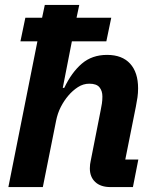

<svg xmlns="http://www.w3.org/2000/svg" viewBox="-20 -760 628 780"><path d="M14 0 132 -592H63L83 -688H151L162 -740H302L291 -688H432L412 -592H272L235 -403H241Q271 -466 312.5 -501.5Q354 -537 415 -537Q476 -537 508.5 -501.5Q541 -466 541 -401Q541 -382 538.5 -364.5Q536 -347 532 -327L489 -112H542L520 0H429Q389 0 367 -20.5Q345 -41 345 -76Q345 -85 346 -92.5Q347 -100 348 -104L389 -312Q392 -326 394 -339.5Q396 -353 396 -368Q396 -391 384 -405.5Q372 -420 343 -420Q318 -420 296.5 -406Q275 -392 258 -372Q240 -351 227 -325.5Q214 -300 208 -270L154 0Z"/></svg>

Font: IBM Plex Sans
Style: Bold Italic
Weight: 700
Italic angle: -11.31°
Designer: Mike Abbink, Paul van der Laan, Pieter van Rosmalen
Foundry: Bold Monday
Version: Version 3.201